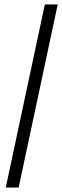

<svg xmlns="http://www.w3.org/2000/svg" viewBox="-20 -769 280 865"><path d="M182 -749H240L64 76H6Z"/></svg>

Font: Decalotype
Style: Italic
Weight: 400
Italic angle: -12°
Designer: Alfredo Marco Pradil
Foundry: Alfredo Marco Pradil
Version: Version 1.0